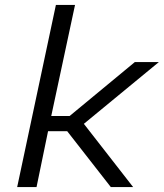

<svg xmlns="http://www.w3.org/2000/svg" viewBox="-20 -763 668 783"><path d="M50 0 208 -743H286L189 -290H264L530 -510H628L322 -258L523 0H432L254 -228H176L129 0Z"/></svg>

Font: Saira Expanded
Style: Italic
Weight: 400
Width: 7
Italic angle: -12°
Designer: Hector Gatti with collaboration of the Omnibus-Type team
Foundry: Omnibus-Type
Version: Version 1.101